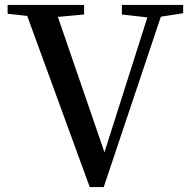

<svg xmlns="http://www.w3.org/2000/svg" viewBox="-20 -757 776 783"><path d="M727 -737H477V-698L581 -686L406 -136L216 -688L323 -698V-737H11V-701L91 -692L346 6H403L636 -689L727 -703Z"/></svg>

Font: Source Han Serif CN SemiBold
Style: Regular
Weight: 600
Designer: Ryoko NISHIZUKA 西塚涼子 (kana & ideographs); Frank Grießhammer (Latin, Greek & Cyrillic); Wenlong ZHANG 张文龙 (bopomofo); San
Foundry: Adobe Systems Incorporated
Version: Version 1.000;PS 1;hotconv 16.6.53;makeotf.lib2.5.65590